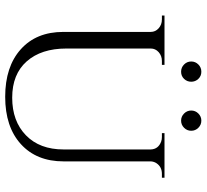

<svg xmlns="http://www.w3.org/2000/svg" viewBox="-48 -734 796 740"><g transform="rotate(90 350.0 -364.0)"><path d="M284 -675.5Q273 -664 256.5 -664Q240 -664 228.5 -675.5Q217 -687 217 -703Q217 -719 228.5 -730.5Q240 -742 256.5 -742Q273 -742 284 -730.5Q295 -719 295 -703Q295 -687 284 -675.5ZM472.5 -675.5Q461 -664 445 -664Q429 -664 417.5 -675.5Q406 -687 406 -703Q406 -719 417.5 -730.5Q429 -742 445 -742Q461 -742 472.5 -730.5Q484 -719 484 -703Q484 -687 472.5 -675.5ZM665 -590H650Q623 -590 609 -569Q603 -560 602 -548V-211Q602 -107 535.5 -46.5Q469 14 353 14Q237 14 170 -46Q103 -106 103 -210V-547Q103 -565 89 -577.5Q75 -590 55 -590H40V-600H230V-590H215Q195 -590 181 -577.5Q167 -565 167 -547V-222Q167 -125 216.5 -69Q266 -13 356.5 -13Q447 -13 501.5 -66Q556 -119 556 -211V-547Q555 -576 526 -587Q518 -590 508 -590H493V-600H665Z"/></g></svg>

Font: Cinzel
Style: Regular
Weight: 400
Designer: Natanael Gama
Version: Version 1.001;PS 001.001;hotconv 1.0.56;makeotf.lib2.0.21325